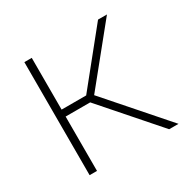

<svg xmlns="http://www.w3.org/2000/svg" viewBox="-122 -643 766 765"><g transform="rotate(-30 260.5 -260.0)"><path d="M81 0V-520H115V-282H228L420 -520H461L256 -267L490 0H447L228 -250H115V0Z"/></g></svg>

Font: Raleway ExtraLight
Style: Regular
Weight: 200
Designer: Matt McInerney, Pablo Impallari, Rodrigo Fuenzalida
Foundry: Matt McInerney, Pablo Impallari, Rodrigo Fuenzalida
Version: Version 4.026